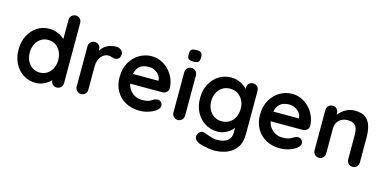

<svg xmlns="http://www.w3.org/2000/svg" viewBox="-84 -1223 3837 1907"><g transform="rotate(15 1835.0 -270.0)"><path d="M503 -740Q529 -740 546 -723Q563 -706 563 -679V-61Q563 -35 546 -17.5Q529 0 503 0Q477 0 460 -17.5Q443 -35 443 -61V-110L465 -101Q465 -88 451 -69.5Q437 -51 413 -33Q389 -15 356.5 -2.5Q324 10 286 10Q217 10 161 -25.5Q105 -61 72.5 -123.5Q40 -186 40 -267Q40 -349 72.5 -411.5Q105 -474 160 -509.5Q215 -545 282 -545Q325 -545 361 -532Q397 -519 423.5 -499Q450 -479 464.5 -458.5Q479 -438 479 -424L443 -411V-679Q443 -705 460 -722.5Q477 -740 503 -740ZM301 -100Q345 -100 378 -122Q411 -144 429.5 -182Q448 -220 448 -267Q448 -315 429.5 -353Q411 -391 378 -413Q345 -435 301 -435Q258 -435 225 -413Q192 -391 173.5 -353Q155 -315 155 -267Q155 -220 173.5 -182Q192 -144 225 -122Q258 -100 301 -100Z M753 0Q727 0 710 -17.5Q693 -35 693 -61V-474Q693 -500 710 -517.5Q727 -535 753 -535Q779 -535 796 -517.5Q813 -500 813 -474V-380L806 -447Q817 -471 834.5 -489.5Q852 -508 874 -520.5Q896 -533 921 -539Q946 -545 971 -545Q1001 -545 1021.5 -528Q1042 -511 1042 -488Q1042 -455 1025 -440.5Q1008 -426 988 -426Q969 -426 953.5 -433Q938 -440 918 -440Q900 -440 881.5 -431.5Q863 -423 847.5 -405Q832 -387 822.5 -360.5Q813 -334 813 -298V-61Q813 -35 796 -17.5Q779 0 753 0Z M1357 10Q1272 10 1209.5 -25.5Q1147 -61 1113.5 -122Q1080 -183 1080 -260Q1080 -350 1116.5 -413.5Q1153 -477 1212 -511Q1271 -545 1337 -545Q1388 -545 1433.5 -524Q1479 -503 1514 -466.5Q1549 -430 1569.5 -382Q1590 -334 1590 -280Q1589 -256 1571 -241Q1553 -226 1529 -226H1147L1117 -326H1484L1462 -306V-333Q1460 -362 1441.5 -385Q1423 -408 1395.5 -421.5Q1368 -435 1337 -435Q1307 -435 1281 -427Q1255 -419 1236 -400Q1217 -381 1206 -349Q1195 -317 1195 -268Q1195 -214 1217.5 -176.5Q1240 -139 1275.5 -119.5Q1311 -100 1351 -100Q1388 -100 1410 -106Q1432 -112 1445.5 -120.5Q1459 -129 1470 -135Q1488 -144 1504 -144Q1526 -144 1540.5 -129Q1555 -114 1555 -94Q1555 -67 1527 -45Q1501 -23 1454 -6.5Q1407 10 1357 10Z M1808 -61Q1808 -35 1791 -17.5Q1774 0 1748 0Q1722 0 1705 -17.5Q1688 -35 1688 -61V-474Q1688 -500 1705 -517.5Q1722 -535 1748 -535Q1774 -535 1791 -517.5Q1808 -500 1808 -474ZM1747 -600Q1713 -600 1699 -611Q1685 -622 1685 -650V-669Q1685 -698 1700.5 -708.5Q1716 -719 1748 -719Q1783 -719 1797 -708Q1811 -697 1811 -669V-650Q1811 -621 1796 -610.5Q1781 -600 1747 -600Z M2153 -545Q2195 -545 2230 -532Q2265 -519 2290.5 -499Q2316 -479 2330.5 -458.5Q2345 -438 2345 -424L2319 -411V-484Q2319 -510 2336 -527.5Q2353 -545 2379 -545Q2405 -545 2422 -528Q2439 -511 2439 -484V-39Q2439 48 2401.5 100.5Q2364 153 2303 176.5Q2242 200 2172 200Q2152 200 2120 195Q2088 190 2059 183Q2030 176 2015 170Q1985 157 1973.5 137.5Q1962 118 1969 96Q1978 67 1998 56.5Q2018 46 2040 54Q2050 57 2073 66Q2096 75 2123.5 82.5Q2151 90 2172 90Q2247 90 2283 60Q2319 30 2319 -23V-110L2331 -101Q2331 -88 2317.5 -69.5Q2304 -51 2280.5 -33Q2257 -15 2225 -2.5Q2193 10 2157 10Q2086 10 2029 -25.5Q1972 -61 1939 -123.5Q1906 -186 1906 -267Q1906 -349 1939 -411.5Q1972 -474 2028 -509.5Q2084 -545 2153 -545ZM2172 -435Q2127 -435 2093 -413Q2059 -391 2040 -353Q2021 -315 2021 -267Q2021 -220 2040 -182Q2059 -144 2093 -122Q2127 -100 2172 -100Q2218 -100 2252 -122Q2286 -144 2305 -182Q2324 -220 2324 -267Q2324 -315 2305 -353Q2286 -391 2252 -413Q2218 -435 2172 -435Z M2801 10Q2716 10 2653.5 -25.5Q2591 -61 2557.5 -122Q2524 -183 2524 -260Q2524 -350 2560.5 -413.5Q2597 -477 2656 -511Q2715 -545 2781 -545Q2832 -545 2877.5 -524Q2923 -503 2958 -466.5Q2993 -430 3013.5 -382Q3034 -334 3034 -280Q3033 -256 3015 -241Q2997 -226 2973 -226H2591L2561 -326H2928L2906 -306V-333Q2904 -362 2885.5 -385Q2867 -408 2839.5 -421.5Q2812 -435 2781 -435Q2751 -435 2725 -427Q2699 -419 2680 -400Q2661 -381 2650 -349Q2639 -317 2639 -268Q2639 -214 2661.5 -176.5Q2684 -139 2719.5 -119.5Q2755 -100 2795 -100Q2832 -100 2854 -106Q2876 -112 2889.5 -120.5Q2903 -129 2914 -135Q2932 -144 2948 -144Q2970 -144 2984.5 -129Q2999 -114 2999 -94Q2999 -67 2971 -45Q2945 -23 2898 -6.5Q2851 10 2801 10Z M3425 -545Q3499 -545 3537.5 -514Q3576 -483 3590.5 -431.5Q3605 -380 3605 -317V-61Q3605 -35 3588 -17.5Q3571 0 3545 0Q3519 0 3502 -17.5Q3485 -35 3485 -61V-317Q3485 -350 3476.5 -376.5Q3468 -403 3446 -419Q3424 -435 3383 -435Q3343 -435 3315.5 -419Q3288 -403 3273.5 -376.5Q3259 -350 3259 -317V-61Q3259 -35 3242 -17.5Q3225 0 3199 0Q3173 0 3156 -17.5Q3139 -35 3139 -61V-474Q3139 -500 3156 -517.5Q3173 -535 3199 -535Q3225 -535 3242 -517.5Q3259 -500 3259 -474V-431L3244 -434Q3253 -451 3270 -470.5Q3287 -490 3310 -507Q3333 -524 3362 -534.5Q3391 -545 3425 -545Z"/></g></svg>

Font: zvoove
Style: Bold
Weight: 700
Designer: Vernon Adams (Nunito) & Andrew Paglinawan (Quicksand)
Foundry: zvoove
Version: Version 3.006